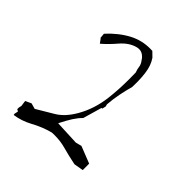

<svg xmlns="http://www.w3.org/2000/svg" viewBox="-186 -776 875 875"><g transform="rotate(45 251.5 -339.0)"><path d="M225.6 -78.1Q228.5 -79.1 244.6 -79.1Q283.7 -79.1 317.9 -69.3Q358.4 -58.1 402.3 -49.3L447.8 -57.1V-98.6L365.7 -130.9L336.9 -123.5L217.8 -128.9L223.1 -139.2Q234.9 -162.6 250 -187Q265.1 -210.4 281.7 -226.6L308.1 -317.9H312.5L316.9 -335.9L314 -347.2Q316.9 -383.8 323.7 -418.2Q330.6 -452.6 339.4 -484.4Q339.8 -497.1 339.8 -504.6Q339.8 -512.2 339.8 -521.5Q339.4 -545.9 336.4 -569.6Q333.5 -593.3 327.1 -610.8Q320.8 -628.4 310.5 -643.6L288.1 -665.5Q280.3 -666 272.9 -666Q221.2 -666 175.3 -642.6Q122.1 -614.7 76.7 -564.9L79.1 -539.6H81.1L95.7 -519.5Q125.5 -544.9 154.3 -578.6Q187.5 -617.7 227.5 -627.4Q234.4 -628.9 240.2 -628.9Q258.3 -628.9 272.9 -614.3Q278.8 -608.9 283.2 -601.1Q294.9 -586.9 296.9 -570.8Q298.3 -557.6 304.2 -542.5Q304.7 -520.5 304.7 -500Q304.7 -432.6 297.4 -372.1Q287.6 -292.5 250.5 -228Q219.2 -173.3 177.7 -148.4L95.7 -99.6L67.9 -107.4L39.6 -94.2L43.5 -65.9L40.5 -53.7V-42.5L50.3 -37.1L46.4 -18.6L47.9 -12.2Q92.3 -18.6 132.8 -40.5Q177.7 -65.4 225.6 -78.1Z"/></g></svg>

Font: Bakudai
Style: ExtraLight
Weight: 200
Version: Version 1.48